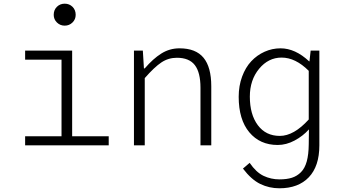

<svg xmlns="http://www.w3.org/2000/svg" viewBox="-20 -782 1839 1033"><path d="M269 -702.1Q269 -728.5 286.1 -745.4Q303.2 -762.2 328.1 -762.2Q353 -762.2 370.1 -745.4Q387.2 -728.5 387.2 -702.1Q387.2 -677.7 369.9 -660.9Q352.5 -644 328.1 -644Q303.7 -644 286.4 -660.9Q269 -677.7 269 -702.1ZM115.2 0V-48.8H311V-460.9H115.2V-509.8H368.2V-48.8H564.9V0Z M700.7 0V-509.8H748.5L754.4 -414.1H758.8Q803.7 -466.3 848.1 -494.1Q892.6 -522 945.8 -522Q1033.2 -522 1075 -471.4Q1116.7 -420.9 1116.7 -317.9V0H1058.6V-310.1Q1058.6 -392.1 1028.3 -431.6Q998 -471.2 931.6 -471.2Q885.7 -471.2 848.1 -446Q810.5 -420.9 758.8 -361.8V0Z M1483.4 231Q1428.2 231 1380.4 207.8Q1332.5 184.6 1287.1 125L1323.2 94.2Q1357.9 145 1397.9 164.1Q1438 183.1 1483.4 183.1Q1522.9 183.1 1550.5 174.3Q1578.1 165.5 1599.1 144.5Q1620.1 123.5 1630.4 86.4Q1640.6 49.3 1641.1 -5.9L1642.1 -85.9Q1609.9 -49.8 1564.9 -25.9Q1520 -2 1474.1 -2Q1378.4 -2 1321.3 -70.3Q1264.2 -138.7 1264.2 -261.2Q1264.2 -319.8 1282.5 -369.6Q1300.8 -419.4 1331.8 -452.4Q1362.8 -485.4 1403.6 -503.7Q1444.3 -522 1489.3 -522Q1568.4 -522 1643.1 -452.1H1645L1651.4 -509.8H1698.2V0Q1698.2 112.3 1641.6 171.6Q1585 231 1483.4 231ZM1485.4 -50.8Q1561 -50.8 1641.1 -139.2V-400.9Q1569.8 -472.2 1495.1 -472.2Q1423.8 -472.2 1374 -411.9Q1324.2 -351.6 1324.2 -262.2Q1324.2 -166 1367.2 -108.4Q1410.2 -50.8 1485.4 -50.8Z"/></svg>

Font: Office Code Pro Light
Style: Regular
Weight: 300
Designer: Nathan Rutzky & Paul D. Hunt
Foundry: Adobe Systems Incorporated
Version: Version 1.004;PS 001.004;hotconv 1.0.70;makeotf.lib2.5.58329